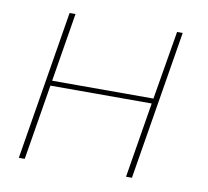

<svg xmlns="http://www.w3.org/2000/svg" viewBox="-65 -601 729 672"><g transform="rotate(10 300.0 -265.0)"><path d="M43 0 130 -530H151L111 -286H471L512 -530H532L445 0H424L468 -268H108L64 0Z"/></g></svg>

Font: Iosevka Curly ThExObl
Style: Regular
Weight: 100
Width: 7
Italic angle: -9°
Monospace: yes
Designer: Belleve Invis
Foundry: Belleve Invis
Version: Version 11.1.0; ttfautohint (v1.8.3)